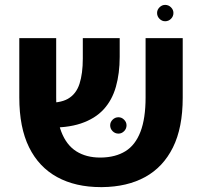

<svg xmlns="http://www.w3.org/2000/svg" viewBox="-20 -759 827 786"><path d="M393 7Q289 7 214 -34Q139 -75 99 -156Q59 -237 59 -360V-603H210V-361Q210 -274 231 -219.5Q252 -165 292.5 -139.5Q333 -114 390 -114H394Q453 -115 493.5 -140Q534 -165 555 -219.5Q576 -274 576 -360V-603H728V-359Q728 -236 688 -155.5Q648 -75 574.5 -34.5Q501 6 398 7ZM167 -237 159 -339Q224 -335 258 -354.5Q292 -374 305.5 -416Q319 -458 319 -519V-603H470V-526Q470 -459 454.5 -404Q439 -349 404 -311Q369 -273 311 -253.5Q253 -234 167 -237ZM465 -212Q451 -212 441 -222Q431 -232 431 -246Q431 -259 441 -269Q451 -279 465 -279Q478 -279 488 -269Q498 -259 498 -246Q498 -232 488 -222Q478 -212 465 -212ZM656 -672Q643 -672 633 -682Q623 -692 623 -706Q623 -719 633 -729Q643 -739 656 -739Q670 -739 680 -729Q690 -719 690 -706Q690 -692 680 -682Q670 -672 656 -672Z"/></svg>

Font: Noto Sans Hebrew Thin
Style: Bold
Weight: 700
Version: Version 3.001